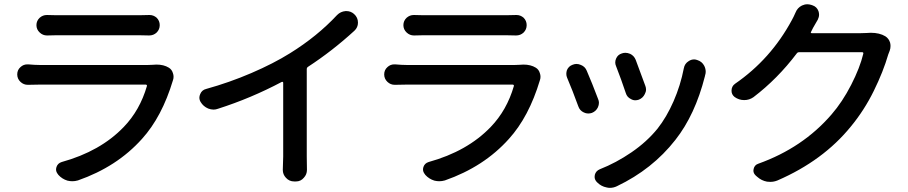

<svg xmlns="http://www.w3.org/2000/svg" viewBox="-20 -821 4293 908"><path d="M703.1 -514.6Q711.9 -515.6 719.7 -515.6Q754.9 -515.6 778.3 -501Q793 -492.2 797.9 -474.6Q800.8 -466.8 800.8 -458Q800.8 -449.2 797.9 -441.4Q746.1 -268.6 651.4 -164.1Q533.2 -32.2 348.6 32.2Q335 36.1 322.3 36.1Q310.5 36.1 298.8 33.2Q273.4 25.4 255.9 5.9L253.9 2.9Q245.1 -7.8 245.1 -19.5Q245.1 -24.4 247.1 -31.2Q252.9 -48.8 271.5 -54.7Q455.1 -105.5 565.4 -220.7Q641.6 -299.8 674.8 -414.1Q675.8 -417 673.8 -418.9Q671.9 -420.9 669.9 -420.9H168Q143.6 -420.9 113.3 -419.9Q112.3 -419.9 111.3 -419.9Q91.8 -419.9 77.1 -433.6Q61.5 -448.2 61.5 -469.2Q61.5 -490.2 77.1 -503.9Q90.8 -516.6 109.4 -516.6Q111.3 -516.6 113.3 -516.6Q145.5 -513.7 168 -513.7H679.7Q691.4 -513.7 703.1 -514.6ZM204.1 -653.3Q203.1 -653.3 202.1 -653.3Q182.6 -653.3 168 -667Q152.3 -681.6 152.3 -702.1Q152.3 -722.7 168 -737.3Q182.6 -750 201.2 -750Q203.1 -750 204.1 -750Q226.6 -749 248 -749H637.7Q660.2 -749 684.6 -750Q685.5 -750 687.5 -750Q706.1 -750 720.7 -737.3Q735.4 -722.7 735.4 -702.1Q735.4 -681.6 720.7 -667Q706.1 -653.3 685.5 -653.3Q685.5 -653.3 684.6 -653.3Q661.1 -654.3 636.7 -654.3H248Q226.6 -654.3 204.1 -653.3Z M1436.5 -504.9Q1430.7 -501 1430.7 -494.1V-81.1L1431.6 -17.6Q1431.6 3.9 1417 19.5Q1402.3 37.1 1379.9 37.1H1371.1Q1347.7 37.1 1332 19.5Q1317.4 3.9 1317.4 -17.6L1319.3 -81.1V-429.7Q1319.3 -432.6 1316.9 -433.6Q1314.5 -434.6 1312.5 -433.6Q1167 -356.4 1010.7 -306.6Q1000 -302.7 990.2 -302.7Q977.5 -302.7 964.8 -307.6Q941.4 -317.4 928.7 -338.9Q922.9 -348.6 922.9 -359.4Q922.9 -367.2 926.8 -376Q934.6 -395.5 955.1 -400.4Q1064.5 -430.7 1168.9 -475.6Q1273.4 -520.5 1351.6 -569.3Q1480.5 -649.4 1574.2 -750Q1590.8 -766.6 1614.3 -768.6Q1616.2 -768.6 1618.2 -768.6Q1638.7 -768.6 1654.3 -754.9Q1672.9 -738.3 1672.9 -713.9Q1672.9 -691.4 1656.2 -675.8Q1551.8 -580.1 1436.5 -504.9Z M2438.5 -514.6Q2447.3 -515.6 2455.1 -515.6Q2490.2 -515.6 2513.7 -501Q2528.3 -492.2 2533.2 -474.6Q2536.1 -466.8 2536.1 -458Q2536.1 -449.2 2533.2 -441.4Q2481.4 -268.6 2386.7 -164.1Q2268.6 -32.2 2084 32.2Q2070.3 36.1 2057.6 36.1Q2045.9 36.1 2034.2 33.2Q2008.8 25.4 1991.2 5.9L1989.3 2.9Q1980.5 -7.8 1980.5 -19.5Q1980.5 -24.4 1982.4 -31.2Q1988.3 -48.8 2006.8 -54.7Q2190.4 -105.5 2300.8 -220.7Q2377 -299.8 2410.2 -414.1Q2411.1 -417 2409.2 -418.9Q2407.2 -420.9 2405.3 -420.9H1903.3Q1878.9 -420.9 1848.6 -419.9Q1847.7 -419.9 1846.7 -419.9Q1827.1 -419.9 1812.5 -433.6Q1796.9 -448.2 1796.9 -469.2Q1796.9 -490.2 1812.5 -503.9Q1826.2 -516.6 1844.7 -516.6Q1846.7 -516.6 1848.6 -516.6Q1880.9 -513.7 1903.3 -513.7H2415Q2426.8 -513.7 2438.5 -514.6ZM1939.5 -653.3Q1938.5 -653.3 1937.5 -653.3Q1918 -653.3 1903.3 -667Q1887.7 -681.6 1887.7 -702.1Q1887.7 -722.7 1903.3 -737.3Q1918 -750 1936.5 -750Q1938.5 -750 1939.5 -750Q1961.9 -749 1983.4 -749H2373Q2395.5 -749 2419.9 -750Q2420.9 -750 2422.9 -750Q2441.4 -750 2456.1 -737.3Q2470.7 -722.7 2470.7 -702.1Q2470.7 -681.6 2456.1 -667Q2441.4 -653.3 2420.9 -653.3Q2420.9 -653.3 2419.9 -653.3Q2396.5 -654.3 2372.1 -654.3H1983.4Q1961.9 -654.3 1939.5 -653.3Z M2893.6 -507.8Q2889.6 -516.6 2889.6 -525.4Q2889.6 -535.2 2893.6 -543.9Q2901.4 -562.5 2920.9 -568.4Q2928.7 -571.3 2937.5 -571.3Q2948.2 -571.3 2960 -566.4Q2978.5 -557.6 2986.3 -538.1Q3010.7 -473.6 3032.2 -414.1Q3035.2 -406.2 3035.2 -397.5Q3035.2 -386.7 3029.3 -376Q3020.5 -357.4 3001 -349.6Q2992.2 -346.7 2984.4 -346.7Q2973.6 -346.7 2963.9 -352.5Q2945.3 -361.3 2939.5 -380.9Q2918 -445.3 2893.6 -507.8ZM3213.9 -498Q3217.8 -520.5 3237.3 -532.2Q3249 -540 3262.7 -540Q3269.5 -540 3277.3 -537.1Q3299.8 -530.3 3310.5 -509.8Q3317.4 -496.1 3317.4 -481.4Q3317.4 -473.6 3314.5 -464.8Q3314.5 -462.9 3313.5 -460Q3267.6 -278.3 3173.8 -159.2Q3065.4 -20.5 2897.5 59.6Q2881.8 67.4 2864.3 67.4Q2856.4 67.4 2848.6 65.4Q2823.2 60.5 2804.7 42L2801.8 39.1Q2792 28.3 2792 15.6Q2792 10.7 2793 5.9Q2797.9 -12.7 2816.4 -20.5Q2893.6 -50.8 2966.3 -100.6Q3039.1 -150.4 3089.8 -212.9Q3132.8 -267.6 3165.5 -342.3Q3198.2 -417 3213.9 -498ZM2662.1 -453.1Q2658.2 -461.9 2658.2 -471.7Q2658.2 -480.5 2661.1 -489.3Q2668.9 -507.8 2687.5 -514.6Q2697.3 -518.6 2706.1 -518.6Q2716.8 -518.6 2727.5 -513.7Q2747.1 -505.9 2754.9 -486.3Q2780.3 -427.7 2808.6 -352.5Q2812.5 -343.8 2812.5 -335Q2812.5 -324.2 2807.6 -313.5Q2798.8 -294.9 2779.3 -287.1Q2770.5 -284.2 2761.7 -284.2Q2751 -284.2 2741.2 -289.1Q2721.7 -297.9 2714.8 -318.4Q2687.5 -393.6 2662.1 -453.1Z M4079.1 -665Q4088.9 -666 4097.7 -666Q4139.6 -666 4167 -649.4Q4183.6 -638.7 4189.5 -619.1Q4191.4 -611.3 4191.4 -603.5Q4191.4 -591.8 4187.5 -581.1Q4183.6 -571.3 4180.7 -563.5Q4157.2 -482.4 4112.3 -391.1Q4067.4 -299.8 4003.9 -222.7Q3873 -61.5 3657.2 32.2Q3640.6 39.1 3623 39.1Q3615.2 39.1 3607.4 38.1Q3581.1 33.2 3561.5 15.6L3554.7 9.8Q3543 -1 3543 -13.7Q3543 -17.6 3543.9 -21.5Q3547.9 -41 3566.4 -46.9Q3776.4 -122.1 3912.1 -279.3Q3963.9 -338.9 4005.4 -419.9Q4046.9 -501 4062.5 -566.4Q4064.5 -574.2 4056.6 -574.2H3759.8Q3752 -574.2 3748 -568.4Q3657.2 -448.2 3543 -361.3Q3523.4 -347.7 3500 -347.7Q3499 -347.7 3499 -347.7Q3474.6 -347.7 3454.1 -362.3Q3439.5 -374 3439.5 -391.6Q3439.5 -413.1 3456.1 -424.8Q3625 -541 3724.6 -725.6Q3732.4 -739.3 3742.2 -761.7Q3751 -784.2 3772.5 -794.9Q3785.2 -800.8 3797.9 -800.8Q3806.6 -800.8 3816.4 -797.9L3822.3 -795.9Q3842.8 -789.1 3850.6 -768.6Q3853.5 -759.8 3853.5 -752Q3853.5 -740.2 3847.7 -728.5Q3841.8 -718.8 3825.2 -689.5Q3820.3 -679.7 3815.4 -669.9Q3813.5 -668 3814.9 -666Q3816.4 -664.1 3818.4 -664.1H4050.8Q4065.4 -664.1 4079.1 -665Z"/></svg>

Font: Gen Jyuu Gothic P Medium
Style: Regular
Weight: 500
Designer: [Source Han Sans]
Ryoko NISHIZUKA  (kana & ideographs); Paul D. Hunt (Latin, Greek & Cyrillic); Wenlong ZHANG  (bopomofo
Version: Version 1.002.20150607